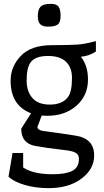

<svg xmlns="http://www.w3.org/2000/svg" viewBox="-20 -725 539 995"><path d="M477 -512V-458Q440 -434 399 -431Q436 -385 436 -313Q436 -230 376.5 -177.5Q317 -125 226 -125Q206 -125 196 -126L174 -67Q174 -51 205 -46Q292 -35 372 -22Q468 -7 468 81Q468 151 402.5 200.5Q337 250 232 250Q166 250 110 234Q54 218 24 191L45 68H100V143Q153 178 253 178Q320 178 354.5 160.5Q389 143 389 98Q389 76 371.5 66.5Q354 57 317 53Q220 42 161 31Q90 17 90 -58L141 -138Q35 -178 35 -307Q35 -380 88 -435.5Q141 -491 250 -491H254Q336 -491 381 -494Q417 -496 477 -512ZM353 -322Q353 -375 322 -405Q291 -435 229 -435Q162 -435 138 -401Q118 -372 118 -308Q118 -251 148 -217Q178 -183 238 -183Q304 -183 333 -223Q353 -250 353 -322ZM294 -644Q294 -610 280 -598.5Q266 -587 229 -587Q200 -587 188 -600Q176 -613 176 -641Q176 -675 190 -690Q204 -705 243 -705Q273 -705 283.5 -690.5Q294 -676 294 -644Z"/></svg>

Font: Enriqueta
Style: Regular
Weight: 400
Designer: Viviana Monsalve, Gustavo Ibarra
Foundry: Viviana Monsalve, Gustavo Ibarra
Version: Version 1.002